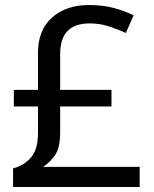

<svg xmlns="http://www.w3.org/2000/svg" viewBox="-20 -743 612 763"><path d="M334 -723Q389 -723 433 -711Q477 -699 511 -682L480 -612Q450 -626 413.5 -638Q377 -650 336 -650Q279 -650 249 -620.5Q219 -591 219 -525V-386H423V-320H219V-216Q219 -155 198 -125.5Q177 -96 151 -80H535V0H32V-74Q75 -85 103 -117Q131 -149 131 -215V-320H35V-386H131V-534Q131 -623 186.5 -673Q242 -723 334 -723Z"/></svg>

Font: Noto Sans Tagbanwa
Style: Regular
Weight: 400
Designer: Monotype Design Team
Foundry: Monotype Imaging Inc.
Version: Version 2.001; ttfautohint (v1.8.4.7-5d5b)